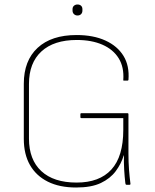

<svg xmlns="http://www.w3.org/2000/svg" viewBox="-20 -823 692 855"><path d="M319 12Q245 12 193 -14Q141 -40 113.5 -88Q86 -136 86 -205V-450Q86 -553 147.5 -610Q209 -667 321 -667Q396 -667 449.5 -642.5Q503 -618 530 -574Q557 -530 552 -467Q551 -464 548 -464H532Q528 -464 529 -467Q533 -524 508.5 -563.5Q484 -603 436 -624Q388 -645 322 -645Q220 -645 164.5 -594Q109 -543 109 -449V-206Q109 -112 164 -61Q219 -10 321 -10Q423 -10 476 -68Q529 -126 529 -245V-297H342Q338 -297 338 -301V-315Q338 -319 342 -319H548Q552 -319 552 -315V-139Q552 -100 554.5 -67.5Q557 -35 561 -4Q561 -2 560 -1Q559 0 557 0H544Q542 0 540.5 -1Q539 -2 538 -9Q535 -34 533 -67Q531 -100 532 -131H531Q520 -94 495.5 -61Q471 -28 429 -8Q387 12 319 12ZM325 -754Q316 -754 309.5 -760Q303 -766 303 -776V-782Q303 -792 309.5 -797.5Q316 -803 325 -803Q335 -803 341 -797.5Q347 -792 347 -782V-776Q347 -766 341 -760Q335 -754 325 -754Z"/></svg>

Font: Sofia Sans Thin
Style: Regular
Weight: 250
Designer: Botio Nikoltchev, Ani Petrova
Foundry: lettersoup
Version: Version 4.101